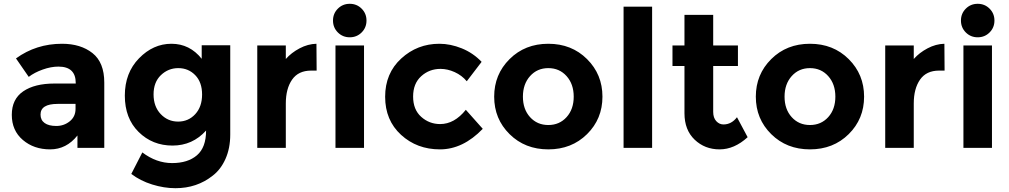

<svg xmlns="http://www.w3.org/2000/svg" viewBox="-20 -777 5304 1009"><path d="M528 0H387V-65Q329 8 243.5 8Q158 8 100 -41.5Q42 -91 42 -173.5Q42 -256 102 -297Q162 -338 266 -338H378V-341Q378 -427 287 -427Q248 -427 204.5 -411.5Q161 -396 131 -373L64 -470Q170 -547 306 -547Q404 -547 466 -498Q528 -449 528 -343ZM377 -205V-231H283Q193 -231 193 -175Q193 -146 214.5 -130.5Q236 -115 276 -115Q316 -115 346.5 -139.5Q377 -164 377 -205Z M1042 -280.5Q1042 -345 1006 -382Q970 -419 917 -419Q864 -419 825.5 -382Q787 -345 787 -281Q787 -217 824.5 -177.5Q862 -138 916 -138Q970 -138 1006 -177Q1042 -216 1042 -280.5ZM1063 -91Q992 -12 886.5 -12Q781 -12 708.5 -83.5Q636 -155 636 -274.5Q636 -394 710.5 -470.5Q785 -547 881 -547Q977 -547 1040 -468V-539H1190V-70Q1190 2 1165 58Q1140 114 1098 146Q1015 212 902 212Q842 212 779.5 192.5Q717 173 670 137L728 24Q802 80 884.5 80Q967 80 1015 39Q1063 -2 1063 -91Z M1615 -406Q1548 -406 1515 -358.5Q1482 -311 1482 -233V0H1332V-538H1482V-467Q1511 -500 1554.5 -523Q1598 -546 1643 -547L1644 -406Z M1893 0H1743V-538H1893ZM1755.5 -606.5Q1730 -632 1730 -669Q1730 -706 1755.5 -731.5Q1781 -757 1818 -757Q1855 -757 1880.5 -731.5Q1906 -706 1906 -669Q1906 -632 1880.5 -606.5Q1855 -581 1818 -581Q1781 -581 1755.5 -606.5Z M2293 -125Q2368 -125 2428 -200L2517 -100Q2413 8 2292 8Q2171 8 2087.5 -68.5Q2004 -145 2004 -268.5Q2004 -392 2088.5 -469.5Q2173 -547 2289 -547Q2347 -547 2406.5 -523Q2466 -499 2511 -452L2433 -350Q2407 -381 2369.5 -398Q2332 -415 2295 -415Q2236 -415 2193.5 -376.5Q2151 -338 2151 -269.5Q2151 -201 2193.5 -163Q2236 -125 2293 -125Z M2728 -269Q2728 -203 2765.5 -161.5Q2803 -120 2861.5 -120Q2920 -120 2957.5 -161.5Q2995 -203 2995 -269Q2995 -335 2957.5 -377Q2920 -419 2861.5 -419Q2803 -419 2765.5 -377Q2728 -335 2728 -269ZM3146 -269Q3146 -152 3065 -72Q2984 8 2861.5 8Q2739 8 2658 -72Q2577 -152 2577 -269Q2577 -386 2658 -466.5Q2739 -547 2861.5 -547Q2984 -547 3065 -466.5Q3146 -386 3146 -269Z M3407 0H3257V-742H3407Z M3728 -430V-189Q3728 -158 3744 -140.5Q3760 -123 3782 -123Q3824 -123 3853 -161L3909 -56Q3839 8 3761.5 8Q3684 8 3630.5 -43Q3577 -94 3577 -182V-430H3514V-538H3577V-699H3728V-538H3858V-430Z M4103 -269Q4103 -203 4140.5 -161.5Q4178 -120 4236.5 -120Q4295 -120 4332.5 -161.5Q4370 -203 4370 -269Q4370 -335 4332.5 -377Q4295 -419 4236.5 -419Q4178 -419 4140.5 -377Q4103 -335 4103 -269ZM4521 -269Q4521 -152 4440 -72Q4359 8 4236.5 8Q4114 8 4033 -72Q3952 -152 3952 -269Q3952 -386 4033 -466.5Q4114 -547 4236.5 -547Q4359 -547 4440 -466.5Q4521 -386 4521 -269Z M4915 -406Q4848 -406 4815 -358.5Q4782 -311 4782 -233V0H4632V-538H4782V-467Q4811 -500 4854.5 -523Q4898 -546 4943 -547L4944 -406Z M5193 0H5043V-538H5193ZM5055.5 -606.5Q5030 -632 5030 -669Q5030 -706 5055.5 -731.5Q5081 -757 5118 -757Q5155 -757 5180.5 -731.5Q5206 -706 5206 -669Q5206 -632 5180.5 -606.5Q5155 -581 5118 -581Q5081 -581 5055.5 -606.5Z"/></svg>

Font: Montreal
Style: Bold
Weight: 700
Designer: Julieta Ulanovsky, usr_local_share
Foundry: Julieta Ulanovsky, usr_local_share
Version: Version 2.001